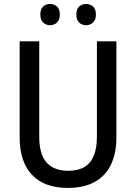

<svg xmlns="http://www.w3.org/2000/svg" viewBox="-20 -918 672 948"><path d="M554.7 -713.9V-239.3Q554.7 -160.6 527.8 -105Q501 -49.3 447.8 -19.8Q394.5 9.8 314.9 9.8Q198.7 9.8 137.9 -54.9Q77.1 -119.6 77.1 -239.3V-713.9H173.8V-241.7Q173.8 -156.2 210.2 -115.5Q246.6 -74.7 317.4 -74.7Q365.2 -74.7 396.5 -93.3Q427.7 -111.8 443.1 -149.2Q458.5 -186.5 458.5 -242.2V-713.9ZM179.2 -846.2Q179.2 -873 193.1 -885.7Q207 -898.4 227.1 -898.4Q247.6 -898.4 261.5 -885.7Q275.4 -873 275.4 -846.2Q275.4 -820.3 261.5 -806.9Q247.6 -793.5 227.1 -793.5Q207 -793.5 193.1 -806.6Q179.2 -819.8 179.2 -846.2ZM356.9 -846.2Q356.9 -873 370.8 -885.7Q384.8 -898.4 404.8 -898.4Q425.3 -898.4 439.5 -885.7Q453.6 -873 453.6 -846.2Q453.6 -820.3 439.5 -806.9Q425.3 -793.5 404.8 -793.5Q384.3 -793.5 370.6 -806.9Q356.9 -820.3 356.9 -846.2Z"/></svg>

Font: Open Sans SemiCondensed Medium
Style: Regular
Weight: 500
Width: 4
Designer: Monotype Design Team
Foundry: Monotype Imaging Inc.
Version: Version 3.000